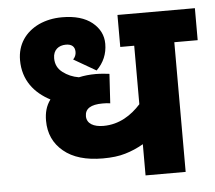

<svg xmlns="http://www.w3.org/2000/svg" viewBox="-48 -684 823 736"><g transform="rotate(-5 363.5 -316.0)"><path d="M727.1 -622.1H429.2V-499H482.9V-273.9C447.3 -234.4 399.9 -203.1 338.9 -203.1C301.8 -203.1 274.9 -216.8 274.9 -246.1C274.9 -274.9 297.4 -289.1 342.8 -289.1C354 -289.1 363.8 -288.6 372.1 -287.1L378.9 -399.9C368.7 -401.4 344.2 -403.8 326.2 -403.8C302.7 -403.8 281.2 -401.4 261.2 -397C237.8 -400.9 217.3 -409.7 199.7 -423.3C181.6 -437 172.9 -455.1 172.9 -478C172.9 -509.8 194.3 -525.9 222.2 -525.9C243.2 -525.9 256.8 -516.6 256.8 -495.1C256.8 -484.4 252.9 -475.1 245.1 -466.8L331.1 -417C358.9 -444.3 373 -477.5 373 -516.1C373 -548.8 359.4 -576.2 332 -598.6C304.7 -620.6 266.1 -631.8 216.8 -631.8C183.6 -631.8 153.8 -625.5 127 -613.3C73.7 -587.9 42 -542 42 -481.9C42 -404.3 85 -353 145 -321.8C127.4 -298.3 121.1 -271.5 121.1 -242.2C121.1 -192.9 139.2 -153.3 175.3 -123.5C210.9 -93.8 261.2 -79.1 326.2 -79.1C359.9 -79.1 388.7 -82.5 412.6 -89.8C436.5 -96.7 460 -106.9 482.9 -120.1V0H637.2V-499H727.1Z"/></g></svg>

Font: Noto Reveo Sans
Style: Regular
Weight: 800
Designer: Monotype Design Team
Foundry: Monotype Imaging Inc.
Version: Version 2.007